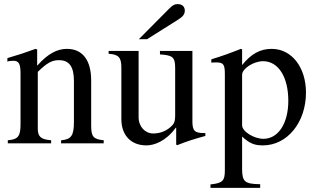

<svg xmlns="http://www.w3.org/2000/svg" viewBox="-20 -698 1540 935"><path d="M485 0V-15C436 -20 424 -31 424 -85V-306C424 -405 382 -460 306 -460C260 -460 214 -438 162 -379H161V-457L153 -460C104 -442 71 -431 16 -415V-398C23 -401 34 -402 45 -402C73 -402 80 -386 80 -337V-94C80 -35 69 -19 18 -15V0H229V-15C178 -19 164 -33 164 -72V-348C210 -393 234 -405 267 -405C316 -405 340 -375 340 -304V-105C340 -39 328 -19 278 -15L277 0Z M656 -507H696L850 -604C871 -617 880 -630 880 -646C880 -666 867 -678 845 -678C830 -678 821 -673 803 -655ZM980 -50H974C928 -50 917 -61 917 -107V-450H759V-433C819 -429 833 -421 833 -368V-137C833 -102 826 -93 810 -79C785 -57 755 -48 726 -48C687 -48 655 -81 655 -127V-450H509V-436C557 -433 571 -419 571 -369V-118C571 -41 616 10 693 10C730 10 787 -9 836 -76H838V6L843 9C893 -11 929 -22 980 -36Z M1159 -458 1153 -460C1100 -439 1064 -426 1009 -409V-393C1018 -394 1025 -394 1034 -394C1068 -394 1075 -384 1075 -337V131C1075 183 1064 194 1005 200V217H1247V199C1172 198 1159 187 1159 124V-33C1195 0 1218 10 1260 10C1379 10 1470 -102 1470 -247C1470 -371 1400 -460 1303 -460C1247 -460 1203 -436 1159 -381ZM1159 -334C1159 -364 1215 -400 1261 -400C1335 -400 1384 -324 1384 -207C1384 -97 1335 -22 1263 -22C1216 -22 1159 -58 1159 -88Z"/></svg>

Font: XITS Math
Style: Regular
Weight: 400
Designer: MicroPress Inc., with final additions and corrections provided by Coen Hoffman, Elsevier (retired)
Version: Version 1.108